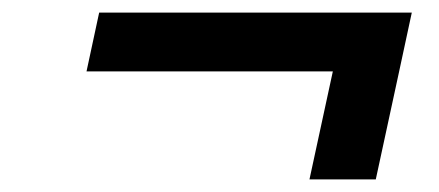

<svg xmlns="http://www.w3.org/2000/svg" viewBox="-20 -550 695 304"><path d="M117 -437 137 -530H632L612 -437L575 -266H470L507 -437Z"/></svg>

Font: Be Vietnam Pro Medium
Style: Italic
Weight: 500
Italic angle: -12°
Designer: Lam Bao, Tony Le, Vietanh Nguyen
Foundry: Yellow Type Foundry
Version: Version 1.002; ttfautohint (v1.8.3)